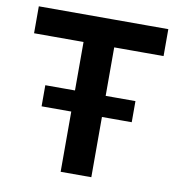

<svg xmlns="http://www.w3.org/2000/svg" viewBox="-80 -787 804 860"><g transform="rotate(10 322.0 -356.5)"><path d="M117.5 -274V-370Q166.5 -370 212 -370Q257.5 -370 298 -370H347Q388 -370 433.5 -370Q479 -370 527.5 -370V-274Q479 -274 433.5 -274Q388 -274 347 -274H298Q257.5 -274 212 -274Q166.5 -274 117.5 -274ZM252.5 0Q252.5 -58 252.5 -112.5Q252.5 -167 252.5 -233.5V-453Q252.5 -521.5 252.5 -577Q252.5 -632.5 252.5 -691.5L306 -590.5H214.5Q157 -590.5 112.2 -590.5Q67.5 -590.5 27.5 -590.5V-713H616.5V-590.5Q576.5 -590.5 532 -590.5Q487.5 -590.5 429.5 -590.5H338L392 -691.5Q392 -632.5 392 -577Q392 -521.5 392 -453V-233.5Q392 -167 392 -112.5Q392 -58 392 0Z"/></g></svg>

Font: Commissioner Thin SemiBold
Style: Regular
Weight: 600
Version: Version 1.000